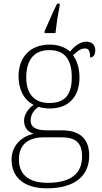

<svg xmlns="http://www.w3.org/2000/svg" viewBox="-20 -786 556 1046"><path d="M223 -616V-606H282C287 -651 295 -704 305 -753V-766H291C271 -726 241 -658 223 -616ZM236 240C390 240 466 170 466 62C466 -28 417 -76 317 -76H238C185 -76 147 -88 147 -128C147 -164 166 -187 190 -204C200 -199 235 -195 251 -195C359 -195 413 -264 413 -364C413 -418 397 -459 378 -485C401 -506 417 -522 444 -522C464 -522 471 -506 471 -473C490 -473 499 -489 499 -513C499 -538 484 -559 450 -559C410 -559 379 -525 361 -505C338 -527 299 -543 251 -543C141 -543 81 -471 81 -370C81 -307 105 -244 163 -215C141 -200 111 -167 111 -129C111 -89 134 -66 164 -57C105 -46 43 2 43 83C43 180 110 240 236 240ZM248 -225C173 -225 123 -268 123 -364C123 -468 173 -513 248 -513C328 -513 371 -468 371 -365C371 -262 327 -225 248 -225ZM239 210C121 210 83 151 83 83C83 -7 144 -38 219 -38H311C386 -38 427 -15 427 67C427 157 369 210 239 210Z"/></svg>

Font: Noto Serif Georgian ExtraLight
Style: Regular
Weight: 200
Designer: Monotype Design Team, Akaki Razmadze
Foundry: Google LLC
Version: Version 2.003